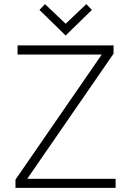

<svg xmlns="http://www.w3.org/2000/svg" viewBox="-20 -910 635 930"><path d="M55 0V-40L473 -646H65V-690H530V-650L112 -44H540V0ZM171 -862 198 -890 298 -795 398 -890 425 -862 298 -738Z"/></svg>

Font: Oxanium ExtraLight
Style: Regular
Weight: 200
Designer: Severin Meyer
Version: Version 2.000